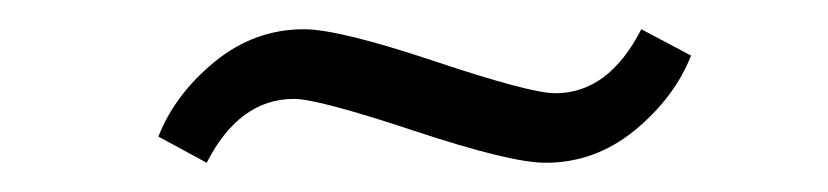

<svg xmlns="http://www.w3.org/2000/svg" viewBox="-20 -297 569 132"><path d="M88.9 -203.1Q100.1 -231.9 127.4 -254.4Q154.8 -276.9 189 -276.9Q212.9 -276.9 278.8 -254.9Q344.7 -232.9 361.8 -232.9Q398.4 -232.9 420.9 -276.9L455.1 -258.8Q443.8 -230 416.5 -207.5Q389.2 -185.1 355 -185.1Q331.1 -185.1 264.9 -207Q198.7 -229 182.1 -229Q144.5 -229 122.1 -185.1Z"/></svg>

Font: Dihjauti
Style: Bold Italic
Weight: 700
Italic angle: -9°
Designer: T. Christopher White
Version: Version 3.0.0